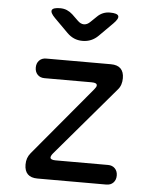

<svg xmlns="http://www.w3.org/2000/svg" viewBox="-55 -831 709 878"><g transform="rotate(5 300.0 -392.5)"><path d="M150 0Q120 0 105 -15Q90 -30 90 -59Q90 -75 94.5 -88Q99 -101 109 -113L373 -429Q378 -435 380.5 -439.5Q383 -444 383 -448Q383 -454 377 -457Q371 -460 358 -460H142Q122 -460 110 -472.5Q98 -485 98 -505Q98 -525 110 -537.5Q122 -550 142 -550H439Q469 -550 484 -535Q499 -520 499 -491Q499 -475 494.5 -461.5Q490 -448 480 -437L211 -121Q206 -115 203.5 -110Q201 -105 201 -101Q201 -96 207 -93Q213 -90 225 -90H466Q486 -90 498 -77.5Q510 -65 510 -45Q510 -25 498 -12.5Q486 0 466 0ZM186 -785Q203 -785 217 -779Q231 -773 243 -762L271 -735Q285 -721 300 -721Q315 -721 329 -735L356 -761Q368 -773 382.5 -779Q397 -785 414 -785Q448 -785 453 -773Q458 -761 434 -737L372 -675Q357 -660 339 -652.5Q321 -645 300 -645Q279 -645 261.5 -652.5Q244 -660 229 -675L166 -738Q143 -761 148 -773Q153 -785 186 -785Z"/></g></svg>

Font: Maple Mono
Style: Regular
Weight: 400
Monospace: yes
Designer: subframe7536
Version: Version 7.300